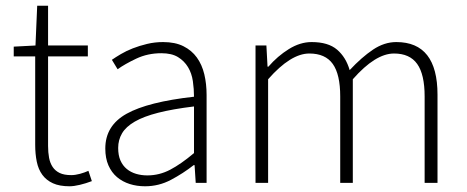

<svg xmlns="http://www.w3.org/2000/svg" viewBox="-20 -639 1633 671"><path d="M223 12Q188 12 165 1.5Q142 -9 128 -28Q114 -47 108.5 -74Q103 -101 103 -133V-442H28V-476L104 -480L110 -619H148V-480H287V-442H148V-129Q148 -106 151.5 -87.5Q155 -69 164 -55.5Q173 -42 188.5 -34.5Q204 -27 229 -27Q243 -27 259.5 -31.5Q276 -36 289 -42L301 -6Q280 2 259 7Q238 12 223 12Z M487 12Q458 12 433 4Q408 -4 389 -20Q370 -36 359 -61Q348 -86 348 -120Q348 -200 422.5 -241.5Q497 -283 658 -301Q658 -328 654 -355.5Q650 -383 637 -404.5Q624 -426 602 -439.5Q580 -453 544 -453Q496 -453 456 -434Q416 -415 391 -397L371 -430Q384 -439 402.5 -450Q421 -461 444 -470Q467 -479 494 -485.5Q521 -492 550 -492Q592 -492 621 -477.5Q650 -463 668 -438Q686 -413 694 -379.5Q702 -346 702 -307V0H664L660 -62H657Q620 -33 577.5 -10.5Q535 12 487 12ZM495 -26Q537 -26 575 -46Q613 -66 658 -104V-267Q584 -258 533 -245Q482 -232 451 -214Q420 -196 406.5 -173Q393 -150 393 -122Q393 -96 401 -78Q409 -60 423 -48.5Q437 -37 455.5 -31.5Q474 -26 495 -26Z M873 0V-480H911L915 -406H918Q950 -443 989.5 -467.5Q1029 -492 1069 -492Q1127 -492 1158 -465.5Q1189 -439 1202 -394Q1244 -439 1283.5 -465.5Q1323 -492 1365 -492Q1509 -492 1509 -308V0H1464V-302Q1464 -379 1438 -415.5Q1412 -452 1357 -452Q1292 -452 1213 -362V0H1169V-302Q1169 -379 1143 -415.5Q1117 -452 1061 -452Q996 -452 917 -362V0Z"/></svg>

Font: hySource Sans Pro Light
Style: Regular
Weight: 300
Designer: Paul D. Hunt
Foundry: Adobe Systems Incorporated
Version: Version 2.021;PS 2.000;hotconv 1.0.86;makeotf.lib2.5.63406